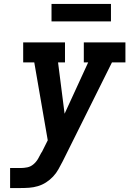

<svg xmlns="http://www.w3.org/2000/svg" viewBox="-20 -949 653 969"><path d="M31 0V-101H84Q101 -101 118 -104.5Q135 -108 149 -120Q163 -132 172 -147.5Q181 -163 189 -179L190 -180V-181Q190 -181 190.5 -181Q191 -181 191 -181L221 -241L153 -634H97V-735H308V-634H273L306 -375L425 -634H403V-735H613V-634H545L297 -136Q286 -115 275 -95Q264 -75 248 -58Q232 -41 212.5 -28.5Q193 -16 171 -9.5Q149 -3 127.5 -1.5Q106 0 84 0ZM240 -841V-929H540V-841Z"/></svg>

Font: Iosevka Slab Extended
Style: Bold Italic
Weight: 700
Width: 7
Italic angle: -9°
Monospace: yes
Designer: Belleve Invis
Foundry: Belleve Invis
Version: Version 11.1.0; ttfautohint (v1.8.3)